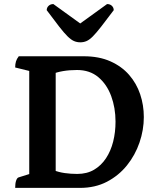

<svg xmlns="http://www.w3.org/2000/svg" viewBox="-20 -915 762 935"><path d="M53.9 0Q53.9 -21.9 58.4 -35.1Q62.9 -48.4 69.9 -50.9L140.1 -72.9L122.4 -52.4V-585.8L140 -565.2L53.9 -586.4Q53.9 -603.1 57.7 -615.6Q61.4 -628.1 71.4 -641H387.7Q462 -641 517.2 -616.5Q572.4 -592 608.6 -550.5Q644.8 -509 662.6 -456Q680.4 -403 680.4 -345Q680.4 -282.6 659.4 -221.1Q638.4 -159.6 598.4 -109.9Q558.4 -60.1 500.9 -30Q443.4 0 369.4 0ZM355.8 -68Q403.3 -68 438 -88.4Q472.8 -108.9 496.2 -144.3Q519.5 -179.6 531.1 -225.5Q542.6 -271.3 542.6 -322.5Q542.6 -389.8 521.4 -447.3Q500.1 -504.8 458.5 -539.5Q417 -574.1 355.1 -574.1Q318.3 -574.1 286.6 -568.7Q255 -563.2 234.2 -553.9L251.2 -572V-72.3L241.2 -86.3Q265.3 -76.4 295.2 -72.2Q325.1 -68 355.8 -68ZM371.2 -708.9Q354.4 -708.9 340.3 -715.1Q326.2 -721.2 309.5 -737.5Q292.7 -753.8 268.7 -784.7Q244.7 -815.5 207.5 -865.4Q207.5 -877.9 216.7 -886.6Q225.8 -895.2 239.9 -895.2L383 -791.8H358.3L501.4 -895.2Q516 -895.2 524.9 -886.6Q533.8 -877.9 533.8 -865.4Q496.6 -815.5 472.3 -784.7Q448.1 -753.8 431.9 -737.5Q415.6 -721.2 401.6 -715.1Q387.5 -708.9 371.2 -708.9Z"/></svg>

Font: Petrona
Style: Regular
Weight: 400
Designer: Ringo R. Seeber
Foundry: Ringo R. Seeber
Version: Version 2.001; ttfautohint (v1.8.3)